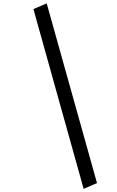

<svg xmlns="http://www.w3.org/2000/svg" viewBox="-20 -1038 707 1158"><path d="M484.4 100.9 181.6 -983.1 261.7 -1017.6 565.1 66.4Z"/></svg>

Font: TypoPRO Monoid
Style: Italic
Weight: 400
Width: 4
Italic angle: -11°
Monospace: yes
Version: Version 0.61